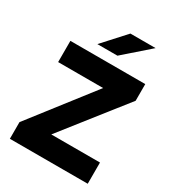

<svg xmlns="http://www.w3.org/2000/svg" viewBox="-215 -1045 1062 1168"><g transform="rotate(30 316.0 -460.5)"><path d="M38 0V-117L375 -551H59V-700H585V-583L243 -149H585V0ZM211 -765 353 -921H530L352 -765Z"/></g></svg>

Font: Overpass Black
Style: Regular
Weight: 900
Designer: Delve Withrington, Dave Bailey, Thomas Jockin
Foundry: Delve Fonts LLC
Version: Version 4.000; ttfautohint (v1.8.3)